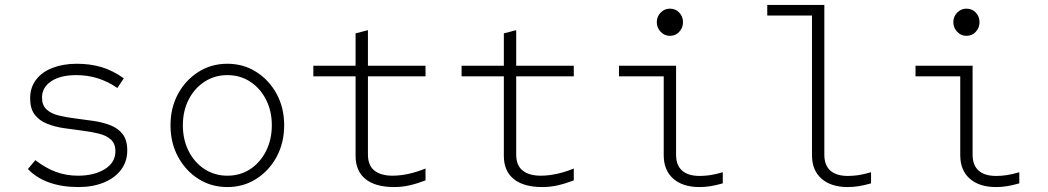

<svg xmlns="http://www.w3.org/2000/svg" viewBox="-20 -747 4240 777"><path d="M298 10Q231 10 179 -8.5Q127 -27 93 -63L123 -99Q164 -67 206 -51.5Q248 -36 296 -36Q361 -36 404 -62.5Q447 -89 447 -135Q447 -166 428.5 -182.5Q410 -199 379 -206.5Q348 -214 311.5 -218.5Q275 -223 238 -228.5Q201 -234 170 -246.5Q139 -259 120.5 -283Q102 -307 102 -349Q102 -393 126 -424.5Q150 -456 193 -472.5Q236 -489 291 -489Q345 -489 390.5 -475.5Q436 -462 481 -430L455 -391Q417 -417 376 -430Q335 -443 289 -443Q224 -443 187 -418Q150 -393 150 -352Q150 -321 168.5 -304Q187 -287 218 -279.5Q249 -272 286 -267.5Q323 -263 359.5 -257.5Q396 -252 427 -240Q458 -228 476.5 -204Q495 -180 495 -138Q495 -93 469.5 -59.5Q444 -26 399.5 -8Q355 10 298 10Z M900 10Q835 10 783 -23Q731 -56 700.5 -112.5Q670 -169 670 -240Q670 -311 700.5 -367Q731 -423 783 -456Q835 -489 900 -489Q965 -489 1017 -456Q1069 -423 1099.5 -367Q1130 -311 1130 -240Q1130 -169 1099.5 -112.5Q1069 -56 1017 -23Q965 10 900 10ZM900 -36Q952 -36 992.5 -62.5Q1033 -89 1056.5 -135.5Q1080 -182 1080 -240Q1080 -298 1056.5 -344Q1033 -390 992.5 -416.5Q952 -443 900 -443Q849 -443 808 -416.5Q767 -390 743.5 -344Q720 -298 720 -240Q720 -182 743.5 -135.5Q767 -89 808 -62.5Q849 -36 900 -36Z M1575 10Q1499 10 1459 -22.5Q1419 -55 1419 -116V-438H1248V-481H1419V-612L1469 -625V-481H1702V-438H1469V-122Q1469 -77 1495.5 -56.5Q1522 -36 1568 -36Q1598 -36 1631.5 -43Q1665 -50 1702 -65V-17Q1668 -4 1637.5 3Q1607 10 1575 10Z M2175 10Q2099 10 2059 -22.5Q2019 -55 2019 -116V-438H1848V-481H2019V-612L2069 -625V-481H2302V-438H2069V-122Q2069 -77 2095.5 -56.5Q2122 -36 2168 -36Q2198 -36 2231.5 -43Q2265 -50 2302 -65V-17Q2268 -4 2237.5 3Q2207 10 2175 10Z M2691 -602Q2669 -602 2653.5 -618.5Q2638 -635 2638 -657Q2638 -680 2653.5 -696Q2669 -712 2691 -712Q2714 -712 2729 -696Q2744 -680 2744 -657Q2744 -635 2729 -618.5Q2714 -602 2691 -602ZM2811 10Q2743 10 2704.5 -24Q2666 -58 2666 -119V-438H2485V-481H2716V-121Q2716 -78 2740.5 -56.5Q2765 -35 2811 -35Q2831 -35 2852.5 -38Q2874 -41 2905 -50V-5Q2877 3 2855 6.5Q2833 10 2811 10Z M3411 10Q3343 10 3304.5 -24Q3266 -58 3266 -119V-684H3085V-727H3316V-121Q3316 -78 3340.5 -56.5Q3365 -35 3411 -35Q3431 -35 3452.5 -38Q3474 -41 3505 -50V-5Q3477 3 3455 6.5Q3433 10 3411 10Z M3891 -602Q3869 -602 3853.5 -618.5Q3838 -635 3838 -657Q3838 -680 3853.5 -696Q3869 -712 3891 -712Q3914 -712 3929 -696Q3944 -680 3944 -657Q3944 -635 3929 -618.5Q3914 -602 3891 -602ZM4011 10Q3943 10 3904.5 -24Q3866 -58 3866 -119V-438H3685V-481H3916V-121Q3916 -78 3940.5 -56.5Q3965 -35 4011 -35Q4031 -35 4052.5 -38Q4074 -41 4105 -50V-5Q4077 3 4055 6.5Q4033 10 4011 10Z"/></svg>

Font: Red Hat Mono
Style: Regular
Weight: 300
Monospace: yes
Designer: Pentagram, MCKL
Foundry: Pentagram, MCKL
Version: Version 1.023